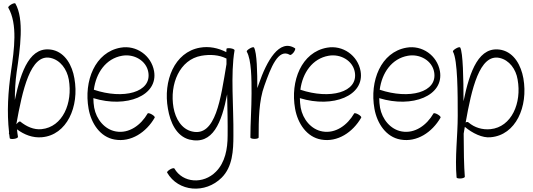

<svg xmlns="http://www.w3.org/2000/svg" viewBox="-20 -834 3231 1164"><path d="M30 -788C88 -687 66 -534 47 -403C29 -279 21 -155 35 -31L34 -28C34 -25 34 -22 36 -19C37 -12 38 -4 39 4C40 8 51 10 65 8C79 6 89 1 89 -4C87 -19 84 -34 83 -50C127 -17 179 3 234 -2C385 -15 462 -187 431 -359C418 -437 376 -513 301 -531C164 -561 108 -408 70 -228C70 -284 73 -341 81 -397C102 -539 128 -718 73 -813C71 -816 60 -814 48 -807C36 -800 28 -791 30 -788ZM103 -97C100 -100 90 -94 81 -83L79 -81C116 -286 164 -509 286 -483C346 -470 386 -414 397 -352C422 -209 360 -64 232 -51C185 -46 140 -67 103 -97Z M918 -121C920 -125 913 -133 901 -140C889 -147 877 -150 875 -146C834 -75 762 -23 683 -37C614 -49 564 -111 551 -181C548 -200 546 -219 546 -239C747 -177 940 -254 914 -403C897 -498 806 -562 711 -545C556 -518 487 -343 517 -175C533 -85 588 -3 675 12C774 30 867 -32 918 -121ZM720 -496C793 -509 867 -466 879 -397C901 -273 727 -230 549 -290C562 -392 622 -479 720 -496Z M1353 -538C1353 -535 1352 -528 1352 -518C1303 -543 1248 -555 1192 -545C1037 -518 968 -343 998 -175C1012 -92 1049 -9 1128 12C1271 47 1324 -92 1357 -262C1359 -174 1361 -81 1360 -12C1360 68 1345 151 1289 207C1213 284 1088 276 1037 187C1034 184 1023 186 1011 193C999 200 991 209 993 212C1061 330 1225 342 1324 243C1390 177 1395 79 1395 -13C1397 -185 1377 -385 1402 -529C1403 -533 1393 -539 1379 -541C1365 -543 1354 -542 1353 -538ZM1144 -37C1080 -52 1044 -115 1032 -181C1007 -324 1069 -473 1201 -496C1253 -505 1307 -502 1353 -479C1353 -468 1353 -457 1353 -445C1318 -236 1288 -2 1144 -37Z M1548 0C1548 -107 1549 -224 1583 -315C1621 -422 1667 -544 1738 -501C1742 -499 1751 -505 1760 -516C1768 -527 1772 -538 1769 -541C1674 -602 1597 -465 1549 -325C1546 -317 1543 -308 1540 -300C1540 -393 1538 -514 1520 -546C1517 -550 1506 -547 1494 -540C1482 -533 1474 -525 1476 -521C1505 -470 1505 -354 1505 -267C1505 -178 1498 -89 1498 0C1498 4 1509 8 1523 8C1537 8 1548 4 1548 0Z M2170 -121C2172 -125 2165 -133 2153 -140C2141 -147 2129 -150 2127 -146C2086 -75 2014 -23 1935 -37C1866 -49 1816 -111 1803 -181C1800 -200 1798 -219 1798 -239C1999 -177 2192 -254 2166 -403C2149 -498 2058 -562 1963 -545C1808 -518 1739 -343 1769 -175C1785 -85 1840 -3 1927 12C2026 30 2119 -32 2170 -121ZM1972 -496C2045 -509 2119 -466 2131 -397C2153 -273 1979 -230 1801 -290C1814 -392 1874 -479 1972 -496Z M2651 -121C2653 -125 2646 -133 2634 -140C2622 -147 2610 -150 2608 -146C2567 -75 2495 -23 2416 -37C2347 -49 2297 -111 2284 -181C2281 -200 2279 -219 2279 -239C2480 -177 2673 -254 2647 -403C2630 -498 2539 -562 2444 -545C2289 -518 2220 -343 2250 -175C2266 -85 2321 -3 2408 12C2507 30 2600 -32 2651 -121ZM2453 -496C2526 -509 2600 -466 2612 -397C2634 -273 2460 -230 2282 -290C2295 -392 2355 -479 2453 -496Z M2726 -521C2755 -470 2755 -266 2755 -133C2755 -8 2737 117 2748 242C2748 246 2760 249 2774 248C2787 247 2798 242 2798 238C2793 177 2791 74 2791 -24C2793 -36 2795 -50 2798 -65C2843 -27 2905 4 2955 -2C3107 -15 3183 -187 3153 -359C3139 -437 3098 -513 3022 -531C2884 -561 2828 -404 2790 -220C2790 -355 2787 -516 2770 -546C2767 -550 2756 -547 2744 -540C2732 -533 2724 -525 2726 -521ZM2820 -92C2815 -96 2808 -95 2803 -91C2839 -294 2887 -508 3008 -483C3068 -470 3108 -414 3118 -352C3144 -209 3081 -64 2954 -51C2905 -46 2857 -60 2820 -92Z"/></svg>

Font: Nupuram Condensed Thin
Style: Regular
Weight: 100
Width: 3
Designer: Santhosh Thottingal (santhosh.thottingal@gmail.com)
Foundry: SMC
Version: Version 1.000